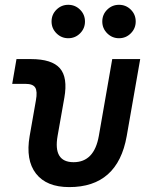

<svg xmlns="http://www.w3.org/2000/svg" viewBox="-20 -761 626 791"><path d="M265.1 9.8Q171.4 9.8 128.2 -45.9Q85 -101.6 102.1 -200.2L127.9 -347.2Q134.8 -384.8 125.2 -400.1Q115.7 -415.5 85.4 -415.5H30.3L47.9 -517.6H107.4Q193.8 -517.6 226.8 -479.7Q259.8 -441.9 245.1 -358.4L217.3 -201.2Q198.2 -92.8 283.2 -92.8Q368.2 -92.8 387.2 -201.2L442.4 -517.6H557.6L502 -200.2Q464.8 9.8 265.1 9.8ZM470.2 -603.5Q441.9 -603.5 421.6 -623.8Q401.4 -644 401.4 -672.4Q401.4 -701.2 421.6 -721.2Q441.9 -741.2 470.2 -741.2Q499 -741.2 519 -721.2Q539.1 -701.2 539.1 -672.4Q539.1 -644 519 -623.8Q499 -603.5 470.2 -603.5ZM261.2 -603.5Q232.9 -603.5 212.6 -623.8Q192.4 -644 192.4 -672.4Q192.4 -701.2 212.6 -721.2Q232.9 -741.2 261.2 -741.2Q289.6 -741.2 309.8 -721.2Q330.1 -701.2 330.1 -672.4Q330.1 -644 310.1 -623.8Q290 -603.5 261.2 -603.5Z"/></svg>

Font: Cascadia Mono Medium
Style: Italic
Weight: 500
Italic angle: -10°
Monospace: yes
Designer: Aaron Bell
Foundry: Saja Typeworks
Version: Version 2407.024